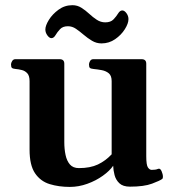

<svg xmlns="http://www.w3.org/2000/svg" viewBox="-20 -715 686 748"><path d="M252 13.2Q209 13.2 173.3 2.2Q137.7 -8.8 116.5 -40Q95.2 -71.3 95.2 -131.8V-398.9Q95.2 -419.9 86.4 -429.4Q77.6 -439 65.2 -442.1Q52.7 -445.3 40.5 -446.3Q30.3 -447.3 26.6 -450.4Q22.9 -453.6 22.9 -464.4Q22.9 -469.7 27.3 -477.1Q31.7 -484.4 39.6 -484.4H212.4Q230.5 -484.4 230.5 -466.8V-161.6Q230.5 -134.3 235.4 -111.3Q240.2 -88.4 252.4 -74.2Q264.6 -60.1 287.6 -60.1Q331.5 -60.1 361.3 -74.2Q391.1 -88.4 415 -113.8V-398.9Q415 -419.9 404.1 -429.2Q393.1 -438.5 376.5 -441.7Q359.9 -444.8 344.2 -446.3Q334 -447.3 330.3 -450.4Q326.7 -453.6 326.7 -464.4Q326.7 -469.7 330.8 -477.1Q335 -484.4 343.3 -484.4H531.7Q549.8 -484.4 549.8 -466.8V-106.4Q549.8 -71.8 556.4 -62.5Q563 -53.2 570.8 -53.2Q577.6 -53.2 584 -54Q590.3 -54.7 595.7 -57.1Q604 -60.5 609.4 -48.3Q614.7 -36.1 614.7 -26.4Q614.7 -20 612.3 -18.1Q603.5 -11.2 572.3 0.5Q541 12.2 486.3 12.2Q459 12.2 445.1 -1Q431.2 -14.2 426.3 -33Q421.4 -51.8 420.9 -69.3Q407.2 -49.3 380.6 -30.3Q354 -11.2 320.3 1Q286.6 13.2 252 13.2ZM375.5 -545.9Q355.5 -545.9 338.4 -556.2Q321.3 -566.4 305.9 -579.6Q290.5 -592.8 275.9 -602.8Q261.2 -612.8 244.6 -612.8Q224.6 -612.8 213.9 -601.3Q203.1 -589.8 196.3 -578.1Q189.5 -566.4 180.2 -566.4Q172.4 -566.4 164.6 -577.1Q156.7 -587.9 156.7 -600.1Q156.7 -615.2 170.4 -637.5Q184.1 -659.7 208 -677.2Q231.9 -694.8 262.2 -694.8Q281.2 -694.8 297.1 -684.8Q313 -674.8 327.4 -661.4Q341.8 -647.9 357.2 -637.9Q372.6 -627.9 390.1 -627.9Q411.1 -627.9 422.1 -639.4Q433.1 -650.9 440.2 -662.6Q447.3 -674.3 456.5 -674.3Q464.8 -674.3 472.7 -663.6Q480.5 -652.8 480.5 -640.6Q480.5 -623.5 466.3 -601.1Q452.1 -578.6 428.5 -562.3Q404.8 -545.9 375.5 -545.9Z"/></svg>

Font: Gelasio SemiBold
Style: Regular
Weight: 600
Designer: Eben Sorkin
Foundry: Eben Sorkin
Version: Version 1.008